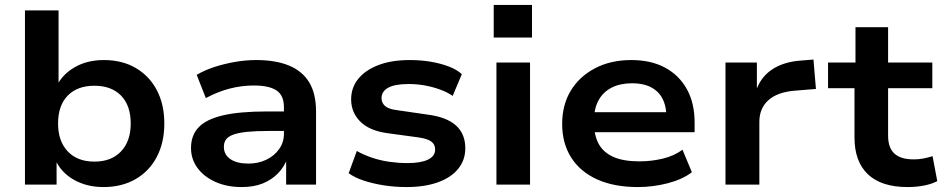

<svg xmlns="http://www.w3.org/2000/svg" viewBox="-20 -747 3817 777"><path d="M399 10Q331 10 279 -19.5Q227 -49 203 -102H209V0H81V-705H217V-398H209Q232 -446 282.5 -475Q333 -504 400 -504Q475 -504 530 -471.5Q585 -439 615 -381.5Q645 -324 645 -247Q645 -170 614.5 -112Q584 -54 528.5 -22Q473 10 399 10ZM362 -93Q431 -93 470 -134.5Q509 -176 509 -247Q509 -320 470 -360Q431 -400 362 -400Q293 -400 254 -360Q215 -320 215 -247Q215 -176 254 -134.5Q293 -93 362 -93Z M958 10Q898 10 851.5 -11Q805 -32 779 -67.5Q753 -103 753 -148Q753 -199 783.5 -231.5Q814 -264 881.5 -280Q949 -296 1062 -296H1147V-217H1066Q1015 -217 980.5 -213.5Q946 -210 925 -202.5Q904 -195 895 -183Q886 -171 886 -153Q886 -121 912.5 -103Q939 -85 985 -85Q1025 -85 1057.5 -100.5Q1090 -116 1109.5 -143.5Q1129 -171 1129 -205V-313Q1129 -361 1099 -381Q1069 -401 1007 -401Q958 -401 909.5 -388.5Q861 -376 813 -350L776 -444Q808 -463 848 -476Q888 -489 931.5 -496.5Q975 -504 1017 -504Q1096 -504 1150 -481.5Q1204 -459 1231.5 -413.5Q1259 -368 1259 -295V0H1138V-105L1143 -106Q1130 -71 1104.5 -45Q1079 -19 1043 -4.5Q1007 10 958 10Z M1626 10Q1577 10 1533 3Q1489 -4 1452.5 -16Q1416 -28 1391 -46L1424 -136Q1452 -120 1486.5 -108.5Q1521 -97 1557.5 -92Q1594 -87 1629 -87Q1683 -87 1712 -101Q1741 -115 1741 -142Q1741 -163 1725 -174.5Q1709 -186 1673 -191L1548 -208Q1475 -218 1438 -255Q1401 -292 1401 -345Q1401 -392 1429.5 -427.5Q1458 -463 1511 -483.5Q1564 -504 1638 -504Q1682 -504 1721.5 -497.5Q1761 -491 1794.5 -478.5Q1828 -466 1849 -447L1812 -359Q1788 -375 1758.5 -385.5Q1729 -396 1697.5 -401.5Q1666 -407 1634 -407Q1578 -407 1551 -392Q1524 -377 1524 -350Q1524 -330 1539 -317.5Q1554 -305 1588 -301L1712 -283Q1788 -273 1825.5 -239Q1863 -205 1863 -147Q1863 -99 1834 -63.5Q1805 -28 1751.5 -9Q1698 10 1626 10Z M1978 -595V-727H2133V-595ZM1989 0V-494H2125V0Z M2561 10Q2465 10 2396.5 -21Q2328 -52 2291.5 -109.5Q2255 -167 2255 -245Q2255 -322 2289.5 -379.5Q2324 -437 2387.5 -470.5Q2451 -504 2535 -504Q2614 -504 2671 -473.5Q2728 -443 2759.5 -386.5Q2791 -330 2791 -251V-212H2363V-293H2696L2677 -275Q2676 -342 2640 -376Q2604 -410 2538 -410Q2490 -410 2455.5 -392.5Q2421 -375 2402.5 -341.5Q2384 -308 2384 -261V-250Q2384 -198 2403.5 -163.5Q2423 -129 2463.5 -111.5Q2504 -94 2567 -94Q2616 -94 2662 -105Q2708 -116 2742 -141L2780 -50Q2742 -21 2682.5 -5.5Q2623 10 2561 10Z M2916 0V-494H3043V-372H3037Q3055 -432 3102.5 -464.5Q3150 -497 3222 -502L3272 -506L3282 -387L3196 -380Q3125 -374 3089 -341Q3053 -308 3053 -254V0Z M3653 10Q3547 10 3492.5 -41.5Q3438 -93 3438 -191V-390H3331V-494H3442V-637H3574V-494H3753V-390H3574V-198Q3574 -149 3599.5 -125.5Q3625 -102 3678 -102Q3698 -102 3716.5 -105.5Q3735 -109 3754 -115L3773 -14Q3750 -2 3719 4Q3688 10 3653 10Z"/></svg>

Font: Nunito Sans 10pt SemiExpanded
Style: Bold
Weight: 700
Width: 6
Designer: Vernon Adams
Foundry: Vernon Adams
Version: Version 3.101;gftools[0.9.27]